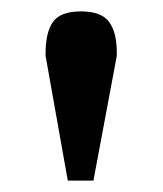

<svg xmlns="http://www.w3.org/2000/svg" viewBox="-20 -739 286 337"><path d="M60 -641V-646Q60 -682 73 -700.5Q86 -719 122 -719Q158 -719 171.5 -700.5Q185 -682 185 -647V-641L144 -422H99Z"/></svg>

Font: Trirong SemiBold
Style: Regular
Weight: 600
Designer: Katatrad Team
Foundry: CadsonDemak
Version: Version 1.001